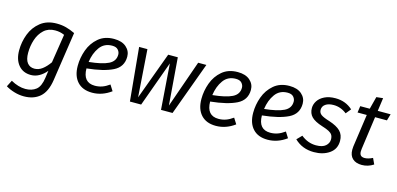

<svg xmlns="http://www.w3.org/2000/svg" viewBox="-75 -1136 3787 1831"><g transform="rotate(15 1818.5 -221.0)"><path d="M517 -493 445 -10Q427 109 366 161.5Q305 214 209 214Q162 214 114.5 200Q67 186 29 163L61 100Q136 142 205 142Q268 142 309.5 109.5Q351 77 363 -11L373 -82Q342 -44 303 -22Q264 0 221 0Q143 0 98 -54Q53 -108 53 -199Q53 -282 82.5 -359.5Q112 -437 175.5 -487.5Q239 -538 335 -538Q385 -538 428 -526.5Q471 -515 517 -493ZM142 -198Q142 -132 167.5 -99.5Q193 -67 238 -67Q279 -67 315 -94Q351 -121 385 -169L429 -452Q406 -462 384.5 -466.5Q363 -471 336 -471Q270 -471 226.5 -431Q183 -391 162.5 -328.5Q142 -266 142 -198Z M718 -198Q719 -59 837 -59Q875 -59 909 -71Q943 -83 979 -109L1015 -52Q928 12 829 12Q734 12 682.5 -44.5Q631 -101 631 -201Q631 -281 659 -358Q687 -435 747.5 -486.5Q808 -538 901 -538Q979 -538 1022 -500Q1065 -462 1065 -406Q1065 -305 974.5 -260Q884 -215 718 -198ZM977 -403Q977 -429 958.5 -450Q940 -471 900 -471Q821 -471 777.5 -410.5Q734 -350 722 -263Q852 -276 914.5 -307Q977 -338 977 -403Z M1814 -526 1621 0H1507L1474 -450L1311 0H1200L1150 -526H1232L1265 -59L1437 -526H1532L1569 -59L1733 -526Z M1939 -198Q1940 -59 2058 -59Q2096 -59 2130 -71Q2164 -83 2200 -109L2236 -52Q2149 12 2050 12Q1955 12 1903.5 -44.5Q1852 -101 1852 -201Q1852 -281 1880 -358Q1908 -435 1968.5 -486.5Q2029 -538 2122 -538Q2200 -538 2243 -500Q2286 -462 2286 -406Q2286 -305 2195.5 -260Q2105 -215 1939 -198ZM2198 -403Q2198 -429 2179.5 -450Q2161 -471 2121 -471Q2042 -471 1998.5 -410.5Q1955 -350 1943 -263Q2073 -276 2135.5 -307Q2198 -338 2198 -403Z M2450 -198Q2451 -59 2569 -59Q2607 -59 2641 -71Q2675 -83 2711 -109L2747 -52Q2660 12 2561 12Q2466 12 2414.5 -44.5Q2363 -101 2363 -201Q2363 -281 2391 -358Q2419 -435 2479.5 -486.5Q2540 -538 2633 -538Q2711 -538 2754 -500Q2797 -462 2797 -406Q2797 -305 2706.5 -260Q2616 -215 2450 -198ZM2709 -403Q2709 -429 2690.5 -450Q2672 -471 2632 -471Q2553 -471 2509.5 -410.5Q2466 -350 2454 -263Q2584 -276 2646.5 -307Q2709 -338 2709 -403Z M3257 -474 3216 -424Q3157 -471 3086 -471Q3036 -471 3006.5 -450.5Q2977 -430 2977 -395Q2977 -365 3001 -347.5Q3025 -330 3085 -312Q3162 -287 3197.5 -251Q3233 -215 3233 -155Q3233 -75 3171 -31.5Q3109 12 3018 12Q2903 12 2826 -63L2873 -111Q2940 -56 3021 -56Q3085 -56 3115.5 -83Q3146 -110 3146 -147Q3146 -174 3135.5 -191Q3125 -208 3101.5 -220.5Q3078 -233 3033 -247Q2957 -271 2924.5 -304Q2892 -337 2892 -390Q2892 -427 2914 -461Q2936 -495 2980 -516.5Q3024 -538 3087 -538Q3187 -538 3257 -474Z M3452 -137Q3450 -119 3450 -111Q3450 -84 3462.5 -71.5Q3475 -59 3501 -59Q3535 -59 3579 -81L3606 -23Q3552 12 3491 12Q3432 12 3399.5 -18.5Q3367 -49 3367 -106Q3367 -127 3369 -138L3415 -461H3324L3333 -526H3427L3459 -649L3524 -656L3506 -526H3633L3614 -461H3497Z"/></g></svg>

Font: Fira Sans TEST Book
Style: Italic
Weight: 350
Italic angle: -8°
Designer: Carrois Corporate & Edenspiekermann AG
Foundry: Carrois Corporate GbR & Edenspiekermann AG
Version: Version 4.201